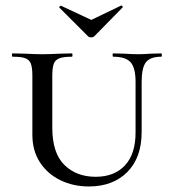

<svg xmlns="http://www.w3.org/2000/svg" viewBox="-20 -661 615 694"><path d="M389 -456Q387 -456 387 -462Q387 -468 389 -468L429 -467Q461 -465 480 -465Q497 -465 525 -467L563 -468Q565 -468 565 -462Q565 -456 563 -456Q523 -456 507.5 -436Q492 -416 492 -365V-184Q492 -91 440 -39Q388 13 301 13Q245 13 198.5 -9.5Q152 -32 124.5 -74Q97 -116 97 -174V-387Q97 -417 91.5 -431Q86 -445 71.5 -450.5Q57 -456 26 -456Q23 -456 23 -462Q23 -468 26 -468L71 -467Q109 -465 132 -465Q156 -465 196 -467L240 -468Q242 -468 242 -462Q242 -456 240 -456Q209 -456 194 -450Q179 -444 174 -429.5Q169 -415 169 -385V-200Q169 -108 212.5 -65Q256 -22 326 -22Q393 -22 431.5 -63Q470 -104 470 -182V-365Q470 -416 452 -436Q434 -456 389 -456ZM195 -633Q194 -633 194 -633.5Q194 -634 194 -634Q194 -636 196.5 -638.5Q199 -641 201 -640L310 -589L418 -641Q420 -642 422.5 -638.5Q425 -635 423 -634L321 -530Q317 -526 310 -526Q302 -526 298 -530Z"/></svg>

Font: Cormorant SC Medium
Style: Regular
Weight: 500
Designer: Christian Thalmann (Catharsis Fonts)
Version: Version 3.000